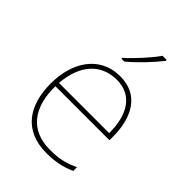

<svg xmlns="http://www.w3.org/2000/svg" viewBox="-224 -872 987 987"><g transform="rotate(45 270.0 -378.0)"><path d="M395 -759V-766H365C336 -723 271 -652 226 -612V-606H247C300 -650 360 -714 395 -759ZM287 -538C133 -538 59 -408 59 -259C59 -104 130 10 296 10C360 10 408 0 459 -23V-50C397 -22 360 -15 296 -15C159 -15 84 -105 86 -266H479V-291C479 -430 422 -538 287 -538ZM287 -513C399 -513 453 -423 452 -291H87C99 -436 175 -513 287 -513Z"/></g></svg>

Font: Noto Sans Canadian Aboriginal Thin
Style: Regular
Weight: 100
Designer: Monotype Design Team, Typotheque's Kevin King
Foundry: Monotype Imaging Inc.
Version: Version 2.004